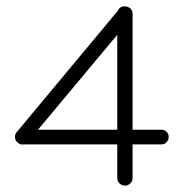

<svg xmlns="http://www.w3.org/2000/svg" viewBox="-20 -571 569 601"><path d="M347 -14V-119H54Q43 -117 35 -125Q28 -130 27 -140Q26 -150 32 -157L346 -534L349 -537Q354 -551 371 -551Q381 -551 388 -544.5Q395 -538 395 -528V-165H485Q495 -165 501.5 -158.5Q508 -152 508 -142Q508 -133 501.5 -126Q495 -119 485 -119H395V-14Q395 -4 388 3Q381 10 371 10Q361 10 354 3Q347 -4 347 -14ZM99 -165H347V-462Z"/></svg>

Font: Hoogli
Style: Regular
Weight: 400
Designer: Anand Singh Naorem
Foundry: Brand New Type
Version: Version 1.00 b007